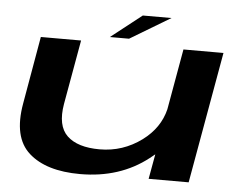

<svg xmlns="http://www.w3.org/2000/svg" viewBox="-51 -783 1091 853"><g transform="rotate(5 494.0 -357.0)"><path d="M641 0 661 -111Q650 -102 638 -92.5Q513 5.5 335.5 5.5Q184 5.5 106.8 -63.5Q29.5 -132.5 56.5 -285L109 -586H288.5L237.5 -299Q220.5 -200.5 267.2 -156Q314 -111.5 412.5 -111.5Q516 -111.5 600 -173.5Q676.5 -230.5 697 -315L745 -586H923.5L819.5 0ZM414.5 -612.5 552 -720.5H680L500 -612.5Z"/></g></svg>

Font: Anybody UltraExpanded SemiBold
Style: Italic
Weight: 600
Width: 9
Italic angle: -10°
Designer: Tyler Finck
Foundry: Etcetera Type Company
Version: Version 1.010; ttfautohint (v1.8.3) -l 8 -r 50 -G 200 -x 14 